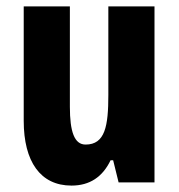

<svg xmlns="http://www.w3.org/2000/svg" viewBox="-20 -635 558 599"><path d="M462 -615H318V-339C318 -242 308 -184 247 -184C212 -184 198 -224 198 -302V-615H54V-258C54 -131 106 -56 203 -56C260 -56 300 -83 325 -135H333L350 -66H462Z"/></svg>

Font: Noto Sans Malayalam UI ExtraCondensed ExtraBold
Style: Regular
Weight: 800
Width: 2
Designer: Jelle Bosma - Monotype Design Team
Foundry: Monotype Imaging Inc.
Version: Version 2.104